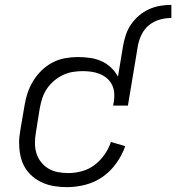

<svg xmlns="http://www.w3.org/2000/svg" viewBox="-20 -763 726 791"><path d="M487 -574Q491 -597 498.5 -619.5Q506 -642 520 -662.5Q534 -683 553 -699Q572 -715 594 -725Q616 -735 639.5 -739Q663 -743 686 -743V-689Q662 -689 637.5 -682Q613 -675 593.5 -659Q574 -643 563 -620Q552 -597 548 -574ZM256 8Q230 8 204.5 4Q179 0 156 -10Q133 -20 114 -36Q95 -52 82.5 -73.5Q70 -95 64.5 -120Q59 -145 59 -171Q58 -185 60 -199.5Q62 -214 64 -228L81 -328Q85 -354 93.5 -379.5Q102 -405 116.5 -429Q131 -453 151 -472.5Q171 -492 195.5 -505Q220 -518 247 -523Q274 -528 300 -528Q325 -528 350.5 -524.5Q376 -521 398 -511Q420 -501 437.5 -484.5Q455 -468 466 -447L487 -574H548L507 -328H446L449 -344Q452 -363 450.5 -381Q449 -399 441 -414.5Q433 -430 420 -441Q407 -452 390.5 -458.5Q374 -465 356.5 -467.5Q339 -470 320 -470Q300 -470 279 -466.5Q258 -463 238.5 -453.5Q219 -444 202 -429.5Q185 -415 173 -397Q161 -379 154.5 -359Q148 -339 144 -318L128 -218Q124 -196 124 -174Q124 -152 130 -132Q136 -112 149 -95.5Q162 -79 179.5 -68.5Q197 -58 218 -54Q239 -50 262 -50Q289 -50 317 -57.5Q345 -65 369 -83Q393 -101 410.5 -126Q428 -151 437 -178L496 -161Q483 -124 459.5 -91Q436 -58 403.5 -35Q371 -12 332.5 -2Q294 8 256 8Z"/></svg>

Font: Iosevka Light Extended
Style: Italic
Weight: 300
Width: 7
Italic angle: -9°
Monospace: yes
Designer: Belleve Invis
Foundry: Belleve Invis
Version: Version 32.5.0; ttfautohint (v1.8.4)